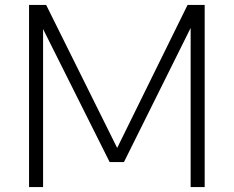

<svg xmlns="http://www.w3.org/2000/svg" viewBox="-20 -760 949 780"><path d="M98 0V-740H167.5L456 -159L742 -740H811.5V0H754.5V-646.5L483.5 -101.5H425.5L155 -642V0Z"/></svg>

Font: Encode Sans Semi Expanded Light
Style: Regular
Weight: 300
Width: 6
Designer: Multiple Designers
Foundry: Impallari Type
Version: Version 3.000; ttfautohint (v1.8.3) -l 8 -r 50 -G 200 -x 14 